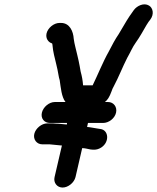

<svg xmlns="http://www.w3.org/2000/svg" viewBox="-20 -752 706 862"><path d="M170 -104H203C220 -102 235 -101 254 -99H258L225 43C219 68 236 90 261 90C286 90 313 68 319 43L349 -87C362 -87 374 -83 386 -81L397 -80C410 -79 423 -82 435 -90C473 -115 468 -169 430 -173L417 -175C402 -177 386 -181 371 -182L375 -200H443C468 -200 495 -220 501 -246C507 -272 490 -294 465 -294H451C463 -303 472 -318 480 -340C483 -350 487 -358 491 -365C512 -404 531 -453 551 -492C565 -516 575 -541 589 -560C607 -585 623 -614 638 -640L647 -654L654 -663C674 -689 666 -717 649 -727C626 -741 595 -726 581 -707L574 -697C557 -674 541 -647 526 -621L513 -599C497 -576 483 -549 468 -520C442 -474 419 -416 396 -369H353C351 -393 348 -409 342 -431C339 -447 337 -462 333 -479L327 -505C322 -528 314 -554 311 -578C309 -611 293 -649 254 -649H247C222 -649 195 -627 189 -602C184 -579 197 -562 214 -557C215 -554 216 -550 216 -546C218 -520 226 -491 232 -466L238 -440C242 -423 243 -407 248 -392C253 -359 256 -317 274 -294H226C201 -294 174 -272 168 -246C162 -220 179 -200 204 -200H281L280 -193C263 -194 246 -197 231 -197C224 -198 216 -198 205 -198H192C167 -198 140 -176 134 -151C128 -126 145 -104 170 -104Z"/></svg>

Font: Electronic
Style: ExBlkIt
Weight: 900
Version: Version 1.011